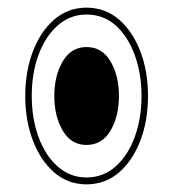

<svg xmlns="http://www.w3.org/2000/svg" viewBox="-20 -512 453 502"><path d="M206 -30Q158 -30 122 -61Q86 -92 66 -144.5Q46 -197 46 -261Q46 -325 66 -377.5Q86 -430 122 -461Q158 -492 206 -492Q255 -492 291 -461Q327 -430 347 -377.5Q367 -325 367 -261Q367 -197 347 -144.5Q327 -92 291 -61Q255 -30 206 -30ZM206 -48Q250 -48 282.5 -77Q315 -106 332.5 -154.5Q350 -203 350 -261Q350 -319 332.5 -367.5Q315 -416 283 -445Q251 -474 206 -474Q163 -474 130.5 -445Q98 -416 80.5 -368Q63 -320 63 -261Q63 -203 80.5 -154.5Q98 -106 130.5 -77Q163 -48 206 -48ZM206 -133Q166 -133 144 -170.5Q122 -208 122 -261Q122 -314 144 -351.5Q166 -389 206 -389Q247 -389 269 -351.5Q291 -314 291 -261Q291 -208 269 -170.5Q247 -133 206 -133Z"/></svg>

Font: Noto Sans Lao Looped ExtraCondensed Thin
Style: Regular
Weight: 100
Width: 2
Designer: Mark Frömberg, Ben Mitchell
Foundry: The Fontpad Ltd
Version: Version 1.002; ttfautohint (v1.8.4.7-5d5b)